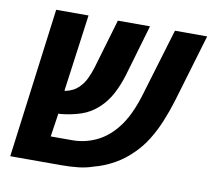

<svg xmlns="http://www.w3.org/2000/svg" viewBox="-72 -713 883 796"><g transform="rotate(10 369.0 -315.5)"><path d="M20 0 102.1 -630.9H238.3L188.5 -265.1L159.7 -324.7Q169.9 -315.4 180.2 -310.8Q190.4 -306.2 197.8 -306.2Q215.8 -310.1 229.7 -317.4Q243.7 -324.7 256.3 -337.9Q271 -352.5 281.7 -374.5Q292.5 -396.5 300.8 -423.8L361.8 -630.9H497.1L433.6 -413.6Q419.4 -367.7 400.1 -332Q380.9 -296.4 352.5 -270Q319.8 -239.3 279.8 -226.1Q239.7 -212.9 194.8 -208.5Q183.6 -208 174.8 -208.5Q166 -209 156.2 -210.9Q146.5 -212.9 131.3 -218.3L194.8 -268.6L170.9 -109.9H261.7Q312 -109.9 358.4 -130.6Q404.8 -151.4 440.9 -194.3Q466.8 -224.6 485.8 -265.1Q504.9 -305.7 518.1 -351.6L602.1 -630.9H737.8L652.8 -345.2Q638.7 -298.8 620.8 -255.6Q603 -212.4 580.1 -175.3Q557.1 -138.2 528.8 -110.4Q495.6 -76.2 454.3 -52.7Q413.1 -29.3 368.2 -17.6Q338.9 -7.3 305.9 -3.7Q272.9 0 234.9 0Z"/></g></svg>

Font: Open Sans SemiCondensed
Style: Bold Italic
Weight: 700
Width: 4
Italic angle: -12°
Designer: Monotype Design Team
Foundry: Monotype Imaging Inc.
Version: Version 3.003